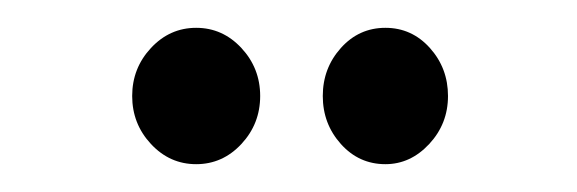

<svg xmlns="http://www.w3.org/2000/svg" viewBox="-20 -682 415 138"><path d="M121 -564Q102 -564 88.5 -578.5Q75 -593 75 -613Q75 -633 88.5 -647.5Q102 -662 121 -662Q140 -662 153.5 -647.5Q167 -633 167 -613Q167 -593 153.5 -578.5Q140 -564 121 -564ZM257 -564Q238 -564 225 -578.5Q212 -593 212 -613Q212 -633 225 -647.5Q238 -662 257 -662Q276 -662 289 -647.5Q302 -633 302 -613Q302 -593 288.5 -578.5Q275 -564 257 -564Z"/></svg>

Font: Inconsolata Condensed Medium
Style: Regular
Weight: 500
Width: 3
Monospace: yes
Designer: Raph Levien, Cyreal, Brenton Simpson
Foundry: Raph Levien, Cyreal, Google
Version: Version 3.100; ttfautohint (v1.8.4.7-5d5b)